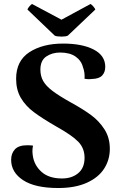

<svg xmlns="http://www.w3.org/2000/svg" viewBox="-20 -930 606 965"><path d="M36 -127Q36 -159 55 -179.5Q74 -200 117 -200Q135 -200 146 -198Q143 -185 143 -171Q143 -161 145 -147Q152 -99 189 -66Q226 -33 292 -33Q341 -33 373 -59.5Q405 -86 405 -137Q405 -185 373.5 -217.5Q342 -250 265 -293Q192 -335 150 -366.5Q108 -398 84.5 -438.5Q61 -479 61 -534Q61 -624 127.5 -667.5Q194 -711 297 -711Q393 -711 451 -681Q509 -651 509 -594Q509 -567 493.5 -550.5Q478 -534 442 -533Q438 -532 428 -532Q419 -532 405 -534Q407 -567 397 -592Q389 -625 360 -645.5Q331 -666 282 -666Q242 -666 212.5 -646Q183 -626 183 -580Q183 -548 197 -523Q211 -498 244 -473Q277 -448 338 -414Q398 -381 438 -351.5Q478 -322 505 -280Q532 -238 532 -182Q532 -127 503.5 -82.5Q475 -38 416.5 -11.5Q358 15 273 15Q156 15 96 -24.5Q36 -64 36 -127ZM290 -746Q265 -746 255 -751L118 -882Q119 -887 127 -897Q135 -907 141 -910L289 -831L435 -910Q441 -907 449.5 -897Q458 -887 459 -882L321 -751Q311 -746 290 -746Z"/></svg>

Font: Arima Madurai Black
Style: Regular
Weight: 900
Designer: Joana Correia and Natanael Gama
Foundry: NDISCOVER
Version: Version 1.020